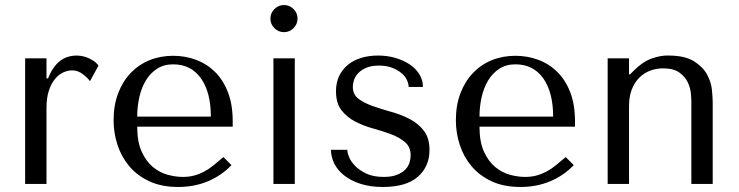

<svg xmlns="http://www.w3.org/2000/svg" viewBox="-20 -732 2939 764"><path d="M80 -500V0H165V-302Q165 -343 174.5 -371.5Q184 -400 199 -418Q214 -436 232 -444Q250 -452 267 -452Q290 -452 309.5 -437Q329 -422 338 -409L372 -471Q363 -483 350.5 -491Q338 -499 325.5 -503.5Q313 -508 302.5 -509.5Q292 -511 287 -511Q245 -511 217 -488Q189 -465 171 -420H165V-500Z M906 -228V-249Q906 -316 887 -365Q868 -414 835.5 -446Q803 -478 760 -494Q717 -510 669 -510Q618 -510 575 -492.5Q532 -475 500 -441.5Q468 -408 450 -360.5Q432 -313 432 -253Q432 -203 447.5 -155.5Q463 -108 494.5 -70.5Q526 -33 574.5 -10.5Q623 12 689 12Q753 12 807 -10.5Q861 -33 901 -75L869 -107Q848 -89 829.5 -74Q811 -59 792 -49Q773 -39 752.5 -33.5Q732 -28 707 -28Q679 -28 647.5 -36.5Q616 -45 589 -67Q562 -89 544 -128Q526 -167 526 -228ZM526 -268Q526 -308 534.5 -345.5Q543 -383 560.5 -412Q578 -441 605 -458.5Q632 -476 669 -476Q740 -476 779.5 -420.5Q819 -365 819 -268Z M1068 -500V0H1153V-500ZM1056 -658Q1056 -636 1072 -620Q1088 -604 1110 -604Q1132 -604 1148 -620Q1164 -636 1164 -658Q1164 -680 1148 -696Q1132 -712 1110 -712Q1088 -712 1072 -696Q1056 -680 1056 -658Z M1663 -386Q1663 -413 1649 -436Q1635 -459 1610.5 -475.5Q1586 -492 1553.5 -501.5Q1521 -511 1484 -511Q1449 -511 1418.5 -502Q1388 -493 1365.5 -475Q1343 -457 1330 -430.5Q1317 -404 1317 -369Q1317 -321 1339 -293Q1361 -265 1394 -248Q1427 -231 1465.5 -220.5Q1504 -210 1537 -197.5Q1570 -185 1592 -166Q1614 -147 1614 -114Q1614 -100 1609.5 -85Q1605 -70 1593 -57.5Q1581 -45 1560 -36.5Q1539 -28 1507 -28Q1467 -28 1439.5 -40.5Q1412 -53 1394.5 -70.5Q1377 -88 1369.5 -106Q1362 -124 1362 -136H1297Q1297 -108 1310 -81.5Q1323 -55 1349.5 -34Q1376 -13 1414.5 -0.5Q1453 12 1504 12Q1596 12 1642.5 -28.5Q1689 -69 1689 -135Q1689 -183 1666.5 -212Q1644 -241 1610 -258.5Q1576 -276 1536.5 -287Q1497 -298 1463 -310Q1429 -322 1406.5 -339Q1384 -356 1384 -387Q1384 -400 1389 -414.5Q1394 -429 1406 -441.5Q1418 -454 1438 -462.5Q1458 -471 1488 -471Q1518 -471 1540 -462.5Q1562 -454 1577 -441.5Q1592 -429 1599 -414Q1606 -399 1606 -386Z M2268 -228V-249Q2268 -316 2249 -365Q2230 -414 2197.5 -446Q2165 -478 2122 -494Q2079 -510 2031 -510Q1980 -510 1937 -492.5Q1894 -475 1862 -441.5Q1830 -408 1812 -360.5Q1794 -313 1794 -253Q1794 -203 1809.5 -155.5Q1825 -108 1856.5 -70.5Q1888 -33 1936.5 -10.5Q1985 12 2051 12Q2115 12 2169 -10.5Q2223 -33 2263 -75L2231 -107Q2210 -89 2191.5 -74Q2173 -59 2154 -49Q2135 -39 2114.5 -33.5Q2094 -28 2069 -28Q2041 -28 2009.5 -36.5Q1978 -45 1951 -67Q1924 -89 1906 -128Q1888 -167 1888 -228ZM1888 -268Q1888 -308 1896.5 -345.5Q1905 -383 1922.5 -412Q1940 -441 1967 -458.5Q1994 -476 2031 -476Q2102 -476 2141.5 -420.5Q2181 -365 2181 -268Z M2816 0V-324Q2816 -342 2813 -373.5Q2810 -405 2793.5 -435.5Q2777 -466 2741 -488.5Q2705 -511 2639 -511Q2610 -512 2574 -499.5Q2538 -487 2503 -452L2487 -436H2483V-500H2398V0H2483V-309Q2483 -348 2494 -376Q2505 -404 2524 -423Q2543 -442 2567.5 -451Q2592 -460 2618 -460Q2660 -460 2683 -443.5Q2706 -427 2716.5 -405Q2727 -383 2729 -361Q2731 -339 2731 -329V0Z"/></svg>

Font: Tenor Sans
Style: Regular
Weight: 400
Designer: Denis Masharov
Foundry: Denis Masharov
Version: Version 1.1